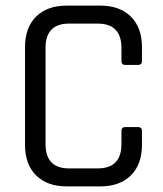

<svg xmlns="http://www.w3.org/2000/svg" viewBox="-20 -663 581 683"><path d="M337 0H217Q148 0 108.5 -39Q69 -78 69 -148V-495Q69 -565 108.5 -604Q148 -643 217 -643H337Q406 -643 445.5 -604Q485 -565 485 -495V-446Q485 -432 471 -432H426Q412 -432 412 -446V-492Q412 -579 328 -579H225Q142 -579 142 -492V-151Q142 -64 225 -64H328Q412 -64 412 -151V-197Q412 -211 426 -211H471Q485 -211 485 -197V-148Q485 -78 445.5 -39Q406 0 337 0Z"/></svg>

Font: Rajdhani Medium
Style: Regular
Weight: 500
Designer: Satya Rajpurohit, Jyotish Sonowal
Foundry: Indian Type Foundry
Version: Version 1.201 February 1, 2022